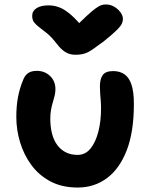

<svg xmlns="http://www.w3.org/2000/svg" viewBox="-20 -829 676 859"><path d="M328 10Q257 10 205.5 -17.5Q154 -45 120.5 -90.5Q87 -136 70 -192Q53 -248 53 -305Q53 -355 60.5 -394.5Q68 -434 83 -470Q90 -490 104.5 -501Q119 -512 145 -512Q180 -512 204 -489Q228 -466 228 -430Q228 -415 224.5 -401Q221 -387 216.5 -372Q212 -357 208.5 -339Q205 -321 205 -299Q205 -261 213 -230.5Q221 -200 237 -179Q253 -158 275.5 -147Q298 -136 327 -136Q362 -136 385 -164.5Q408 -193 420 -240Q432 -287 432 -342Q432 -364 430.5 -381Q429 -398 428 -412.5Q427 -427 427 -443Q427 -475 439.5 -493Q452 -511 487 -511Q516 -511 537 -496.5Q558 -482 568.5 -449.5Q579 -417 579 -364Q579 -239 547 -156.5Q515 -74 458.5 -32Q402 10 328 10ZM454 -809Q474 -809 491 -799Q508 -789 519 -774Q530 -759 530 -744Q530 -735 525.5 -724Q521 -713 502.5 -694.5Q484 -676 443 -643Q414 -622 395 -608.5Q376 -595 358.5 -589.5Q341 -584 317 -584Q292 -584 272.5 -596Q253 -608 234 -633Q212 -662 192 -678.5Q172 -695 157 -706Q142 -717 133 -728.5Q124 -740 124 -758Q124 -780 143.5 -792.5Q163 -805 198 -805Q223 -805 247 -795.5Q271 -786 299 -761.5Q327 -737 363 -691L301 -692Q342 -734 367.5 -757.5Q393 -781 408.5 -792Q424 -803 433.5 -806Q443 -809 454 -809Z"/></svg>

Font: Shantell Sans
Style: Bold
Weight: 700
Designer: Stephen Nixon, Anya Danilova, Shantell Martin
Foundry: Arrow Type
Version: Version 1.011;[c5ecc13dd]